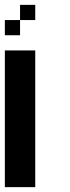

<svg xmlns="http://www.w3.org/2000/svg" viewBox="-20 -770 290 790"><path d="M125 -687.5V-750H62.5V-687.5ZM62.5 -625V-687.5H0V-625ZM125 0V-562.5H0V0Z"/></svg>

Font: Chicago Kare
Style: Regular
Weight: 400
Designer: Duane King
Version: Version 1.001;hotconv 1.0.109;makeotfexe 2.5.65596